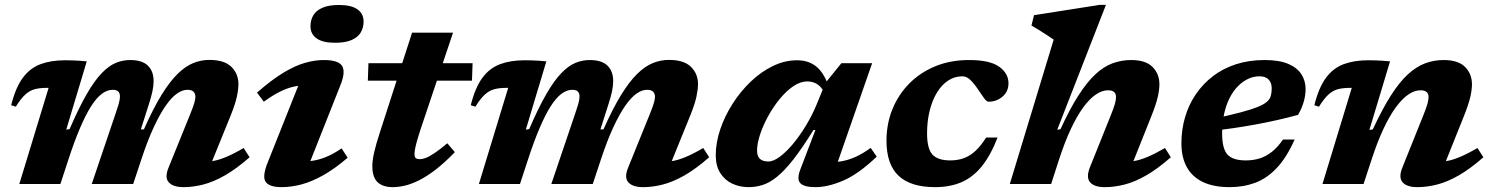

<svg xmlns="http://www.w3.org/2000/svg" viewBox="-20 -757 6136 790"><path d="M832 -42.5 794 -91.5Q823 -89.5 850.5 -93.5Q878 -97.5 909.8 -110.8Q941.5 -124 982.5 -148L1007 -110Q953 -62.5 905.8 -35.5Q858.5 -8.5 816.5 2.2Q774.5 13 735.5 13Q692 13 674.2 -7Q656.5 -27 674 -68.5L761.5 -284.5Q775 -317.5 779.5 -333.5Q784 -349.5 784 -358.5Q784 -372 776.2 -379.8Q768.5 -387.5 751 -387.5Q730 -387.5 707.5 -371.5Q685 -355.5 661.2 -321.2Q637.5 -287 612.5 -233.2Q587.5 -179.5 562.5 -104L528 0H357.5L454 -285Q462 -308 466.2 -322.2Q470.5 -336.5 472 -345.5Q473.5 -354.5 473.5 -361Q473.5 -373.5 466.5 -380.5Q459.5 -387.5 444 -387.5Q421 -387.5 398.8 -370.8Q376.5 -354 354.2 -318.8Q332 -283.5 308.8 -229Q285.5 -174.5 261 -99L228.5 0H59.5L180 -395.5Q178.5 -395.5 176.8 -395.5Q175 -395.5 173 -395.5Q144 -395.5 123 -390Q102 -384.5 83.8 -367.8Q65.5 -351 45 -318L26 -324Q44 -396.5 73.8 -436.8Q103.5 -477 146.8 -493Q190 -509 247.5 -509Q265 -509 278.2 -508.5Q291.5 -508 305.5 -507.2Q319.5 -506.5 337 -504.5L252.5 -223.5L266.5 -226Q304.5 -314 336.8 -369.8Q369 -425.5 398.5 -456Q428 -486.5 456.5 -498.2Q485 -510 515.5 -510Q564.5 -510 588.2 -487.2Q612 -464.5 612 -423Q612 -404 607.2 -381.2Q602.5 -358.5 592.5 -328L559.5 -224.5H572Q610 -310 644.2 -365.8Q678.5 -421.5 710.8 -453Q743 -484.5 775.2 -497.5Q807.5 -510.5 841.5 -510.5Q903 -510.5 932 -482Q961 -453.5 961 -411Q961 -389.5 954.5 -359Q948 -328.5 929 -281.5Z M1082.5 -91 1226.5 -452.5 1261 -406Q1226.5 -407.5 1196.2 -402Q1166 -396.5 1134.8 -381.2Q1103.5 -366 1065.5 -338.5L1037.5 -376Q1097.5 -428.5 1146 -457.8Q1194.5 -487 1235.2 -498.5Q1276 -510 1312 -510Q1373.5 -510 1388 -485Q1402.5 -460 1380.5 -406L1236.5 -42.5L1196.5 -93Q1232.5 -90.5 1263.2 -95Q1294 -99.5 1323.8 -112Q1353.5 -124.5 1385.5 -146.5L1410.5 -108Q1358 -63 1310.5 -36.2Q1263 -9.5 1220.5 1.8Q1178 13 1139 13Q1087.5 13 1072.8 -9.2Q1058 -31.5 1082.5 -91ZM1257.5 -649Q1257.5 -674.5 1269.2 -694.2Q1281 -714 1307 -725.2Q1333 -736.5 1375 -736.5Q1425.5 -736.5 1450.8 -718.5Q1476 -700.5 1476 -668.5Q1476 -643 1464.2 -623.2Q1452.5 -603.5 1426.5 -592.2Q1400.5 -581 1358.5 -581Q1308 -581 1282.8 -599Q1257.5 -617 1257.5 -649Z M1493.5 -425 1496 -497H1924.5L1922 -425ZM1712 -229.5Q1701 -196 1695.2 -175Q1689.5 -154 1687.5 -142.2Q1685.5 -130.5 1685.5 -123.5Q1685.5 -110.5 1691 -106.2Q1696.5 -102 1707 -102Q1717.5 -102 1731.8 -107.2Q1746 -112.5 1767.5 -126.8Q1789 -141 1820.5 -167.5L1851.5 -131Q1808.5 -86.5 1771.5 -58.2Q1734.5 -30 1703 -14.5Q1671.5 1 1645 7Q1618.5 13 1596 13Q1555.5 13 1533.8 -7.2Q1512 -27.5 1512 -73Q1512 -96.5 1519.5 -130Q1527 -163.5 1543 -212L1675.5 -622.5H1844Z M2723 -42.5 2685 -91.5Q2714 -89.5 2741.5 -93.5Q2769 -97.5 2800.8 -110.8Q2832.5 -124 2873.5 -148L2898 -110Q2844 -62.5 2796.8 -35.5Q2749.5 -8.5 2707.5 2.2Q2665.5 13 2626.5 13Q2583 13 2565.2 -7Q2547.5 -27 2565 -68.5L2652.5 -284.5Q2666 -317.5 2670.5 -333.5Q2675 -349.5 2675 -358.5Q2675 -372 2667.2 -379.8Q2659.5 -387.5 2642 -387.5Q2621 -387.5 2598.5 -371.5Q2576 -355.5 2552.2 -321.2Q2528.5 -287 2503.5 -233.2Q2478.5 -179.5 2453.5 -104L2419 0H2248.5L2345 -285Q2353 -308 2357.2 -322.2Q2361.5 -336.5 2363 -345.5Q2364.5 -354.5 2364.5 -361Q2364.5 -373.5 2357.5 -380.5Q2350.5 -387.5 2335 -387.5Q2312 -387.5 2289.8 -370.8Q2267.5 -354 2245.2 -318.8Q2223 -283.5 2199.8 -229Q2176.5 -174.5 2152 -99L2119.5 0H1950.5L2071 -395.5Q2069.5 -395.5 2067.8 -395.5Q2066 -395.5 2064 -395.5Q2035 -395.5 2014 -390Q1993 -384.5 1974.8 -367.8Q1956.5 -351 1936 -318L1917 -324Q1935 -396.5 1964.8 -436.8Q1994.5 -477 2037.8 -493Q2081 -509 2138.5 -509Q2156 -509 2169.2 -508.5Q2182.5 -508 2196.5 -507.2Q2210.5 -506.5 2228 -504.5L2143.5 -223.5L2157.5 -226Q2195.5 -314 2227.8 -369.8Q2260 -425.5 2289.5 -456Q2319 -486.5 2347.5 -498.2Q2376 -510 2406.5 -510Q2455.5 -510 2479.2 -487.2Q2503 -464.5 2503 -423Q2503 -404 2498.2 -381.2Q2493.5 -358.5 2483.5 -328L2450.5 -224.5H2463Q2501 -310 2535.2 -365.8Q2569.5 -421.5 2601.8 -453Q2634 -484.5 2666.2 -497.5Q2698.5 -510.5 2732.5 -510.5Q2794 -510.5 2823 -482Q2852 -453.5 2852 -411Q2852 -389.5 2845.5 -359Q2839 -328.5 2820 -281.5Z M3273.5 -61 3335 -222H3327Q3280.5 -147 3244 -100.5Q3207.5 -54 3177 -29.5Q3146.5 -5 3118.2 4Q3090 13 3060 13Q3024 13 2993.2 -1.2Q2962.5 -15.5 2943.8 -44.8Q2925 -74 2925 -118Q2925 -169.5 2943.2 -224Q2961.5 -278.5 2993.8 -329.2Q3026 -380 3068.5 -420.8Q3111 -461.5 3159.8 -485.2Q3208.5 -509 3259.5 -509Q3310 -509 3342.2 -480.2Q3374.5 -451.5 3392 -392.5L3378 -363Q3364 -396 3345.2 -409Q3326.5 -422 3301.5 -422Q3273 -422 3243.8 -402Q3214.5 -382 3188 -349.5Q3161.5 -317 3140.5 -278.8Q3119.5 -240.5 3107.2 -203.2Q3095 -166 3095 -137Q3095 -114 3107 -103.2Q3119 -92.5 3141.5 -92.5Q3162.5 -92.5 3189.8 -113Q3217 -133.5 3244.8 -167.2Q3272.5 -201 3297.2 -242.2Q3322 -283.5 3339 -324.5L3376.5 -416L3442 -497H3568.5L3408.5 -37.5L3376 -89.5Q3409 -88 3438.8 -92.8Q3468.5 -97.5 3498.8 -110.8Q3529 -124 3562.5 -148.5L3587.5 -112.5Q3512 -40.5 3449.2 -13.8Q3386.5 13 3335.5 13Q3288 13 3272.8 -3.5Q3257.5 -20 3273.5 -61Z M3940 -443Q3907.5 -443 3880.8 -425.2Q3854 -407.5 3834.8 -375.5Q3815.5 -343.5 3805 -300.8Q3794.5 -258 3794.5 -208Q3794.5 -145.5 3816.5 -121.2Q3838.5 -97 3890 -97Q3920.5 -97 3946 -106.2Q3971.5 -115.5 3994 -136.5Q4016.5 -157.5 4037.5 -191H4084.5Q4056 -117.5 4019.5 -72.5Q3983 -27.5 3935.8 -7.2Q3888.5 13 3828 13Q3726.5 13 3677 -34Q3627.5 -81 3627.5 -178Q3627.5 -247.5 3652 -307.8Q3676.5 -368 3721.5 -413.5Q3766.5 -459 3828.8 -484.5Q3891 -510 3967 -510Q4053 -510 4091.2 -482.5Q4129.5 -455 4129.5 -414.5Q4129.5 -380.5 4105 -359.5Q4080.5 -338.5 4047.5 -338.5Q4039.5 -338.5 4028.5 -353.8Q4017.5 -369 4002.5 -391.5Q3987 -414.5 3971.8 -428.8Q3956.5 -443 3940 -443Z M4337 -99 4305 0H4135L4315.5 -594Q4306.5 -600.5 4290.2 -611Q4274 -621.5 4256.2 -632.8Q4238.5 -644 4224 -652L4234.5 -694.5L4505 -737H4530.5L4330 -223L4343.5 -225.5Q4381.5 -308.5 4416.8 -363.5Q4452 -418.5 4486.5 -450.8Q4521 -483 4557.5 -496.5Q4594 -510 4634 -510Q4694 -510 4722.2 -481.5Q4750.5 -453 4750.5 -410Q4750.5 -388.5 4743.8 -358.5Q4737 -328.5 4718.5 -282L4623 -42.5L4585 -91.5Q4613.5 -89.5 4641 -93.5Q4668.5 -97.5 4700.2 -110.8Q4732 -124 4773.5 -148L4797.5 -110Q4743.5 -62.5 4696.5 -35.5Q4649.5 -8.5 4607.5 2.2Q4565.5 13 4526 13Q4482.5 13 4465.2 -7Q4448 -27 4464.5 -68.5L4550 -281.5Q4563.5 -315 4567.8 -331.2Q4572 -347.5 4572 -358.5Q4572 -371 4564.2 -378.2Q4556.5 -385.5 4539 -385.5Q4514.5 -385.5 4488.5 -367.8Q4462.5 -350 4436.8 -314.8Q4411 -279.5 4385.8 -225.5Q4360.5 -171.5 4337 -99Z M5161.5 -443Q5138 -443 5115.5 -432.5Q5093 -422 5073.5 -402.2Q5054 -382.5 5039.5 -354Q5025 -325.5 5016.8 -288.8Q5008.5 -252 5008.5 -208Q5008.5 -145.5 5030.5 -121.2Q5052.5 -97 5105.5 -97Q5136.5 -97 5163 -105.2Q5189.5 -113.5 5213.5 -132.5Q5237.5 -151.5 5259 -183H5307Q5274 -109 5233.5 -66Q5193 -23 5144.8 -5Q5096.5 13 5039.5 13Q4973.5 13 4929.2 -8.2Q4885 -29.5 4863 -69.8Q4841 -110 4841 -167Q4841 -223.5 4856 -274.8Q4871 -326 4900.2 -369Q4929.5 -412 4971 -443.8Q5012.5 -475.5 5066 -492.8Q5119.5 -510 5183 -510Q5244 -510 5281 -494Q5318 -478 5335 -451Q5352 -424 5352 -390.5Q5352 -365 5344.2 -338Q5336.5 -311 5321 -284.5Q5278 -272.5 5233.2 -262.5Q5188.5 -252.5 5143 -244.2Q5097.5 -236 5053 -229.5Q5008.5 -223 4966.5 -218L4969.5 -267.5Q5038 -282.5 5082.8 -294.2Q5127.5 -306 5153.8 -316.5Q5180 -327 5192.5 -338Q5205 -349 5208.8 -362.2Q5212.5 -375.5 5212.5 -393Q5212.5 -408.5 5206.8 -419.8Q5201 -431 5190 -437Q5179 -443 5161.5 -443Z M5407 -318 5388 -324Q5406 -396.5 5435.8 -436.8Q5465.5 -477 5508.8 -493Q5552 -509 5609.5 -509Q5627 -509 5640.5 -508.5Q5654 -508 5667.8 -507.2Q5681.5 -506.5 5699.5 -504.5L5614.5 -222.5L5628.5 -224.5Q5667 -307.5 5702.2 -363Q5737.5 -418.5 5772.2 -450.5Q5807 -482.5 5843.2 -496.2Q5879.5 -510 5920 -510Q5980 -510 6008.2 -481.5Q6036.5 -453 6036.5 -410Q6036.5 -388.5 6029.8 -358.5Q6023 -328.5 6004.5 -282L5908.5 -42.5L5870.5 -91.5Q5899.5 -89.5 5927 -93.5Q5954.5 -97.5 5986.2 -110.8Q6018 -124 6059 -148L6083.5 -110Q6029.5 -62.5 5982.5 -35.5Q5935.5 -8.5 5893.5 2.2Q5851.5 13 5812 13Q5768.5 13 5751 -7Q5733.5 -27 5750.5 -68.5L5836 -281.5Q5849.5 -315 5853.8 -331.2Q5858 -347.5 5858 -358.5Q5858 -371 5850 -378.2Q5842 -385.5 5825 -385.5Q5800 -385.5 5774.2 -367.8Q5748.5 -350 5722.8 -314.8Q5697 -279.5 5671.8 -225.5Q5646.5 -171.5 5623 -99L5590.5 0H5421.5L5542 -395.5Q5540.5 -395.5 5538.8 -395.5Q5537 -395.5 5535 -395.5Q5506 -395.5 5485 -390Q5464 -384.5 5445.8 -367.8Q5427.5 -351 5407 -318Z"/></svg>

Font: Newsreader 9pt
Style: Bold Italic
Weight: 700
Italic angle: -17°
Designer: Hugues Gentile
Foundry: Production Type
Version: Version 1.003